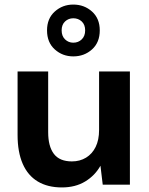

<svg xmlns="http://www.w3.org/2000/svg" viewBox="-20 -809 654 841"><path d="M251 12Q189 12 145.5 -14Q102 -40 79.5 -91.5Q57 -143 57 -218V-496H191V-230Q191 -168 216 -135Q241 -102 295 -102Q330 -102 357 -118.5Q384 -135 399 -165.5Q414 -196 414 -240V-496H549V0H430L420 -83Q396 -40 353 -14Q310 12 251 12ZM301 -562Q254 -562 220 -592.5Q186 -623 186 -676Q186 -728 220 -758.5Q254 -789 301 -789Q349 -789 383 -758.5Q417 -728 417 -676Q417 -623 383 -592.5Q349 -562 301 -562ZM301 -622Q323 -622 338 -636.5Q353 -651 353 -676Q353 -701 338 -715Q323 -729 301 -729Q280 -729 265 -715Q250 -701 250 -676Q250 -651 265 -636.5Q280 -622 301 -622Z"/></svg>

Font: DM Sans 24pt
Style: Bold
Weight: 700
Designer: Colophon Foundry, Jonny Pinhorn
Foundry: Colophon Foundry
Version: Version 4.004;gftools[0.9.30]